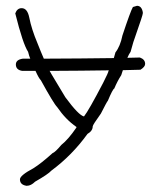

<svg xmlns="http://www.w3.org/2000/svg" viewBox="-20 -459 528 644"><path d="M345.2 -223.1Q257.3 -221.7 146.5 -221.2Q149.4 -215.3 152.3 -210.9L199.2 -132.8Q243.7 -72.3 261.7 -68.4Q277.3 -87.9 326.2 -181.6Q343.8 -216.3 343.8 -220.7Q344.7 -221.7 345.2 -223.1ZM361.8 -264.2Q364.7 -272.9 367.2 -283.2Q383.3 -303.7 390.6 -339.8Q418 -422.4 425.8 -435.5L439.5 -439.5Q455.1 -439.5 459 -418V-414.1Q459 -408.7 435.5 -341.8Q427.7 -321.8 418 -285.2Q412.6 -277.8 407.2 -265.1Q428.7 -265.6 449.2 -266.1Q466.8 -259.8 466.8 -244.6Q466.8 -234.9 451.2 -225.1Q423.3 -224.6 392.1 -223.6Q389.2 -215.8 386.7 -207Q373.5 -186.5 363.3 -162.1Q357.9 -159.7 341.8 -121.1Q338.9 -118.7 318.4 -78.1Q291 -40 291 -35.2Q291 -20 273.4 -9.8Q221.7 62 152.3 113.3Q142.1 125 97.7 150.4Q84 164.1 70.3 164.1H68.4Q46.9 160.6 46.9 142.6Q46.9 129.4 91.8 105.5Q117.7 89.4 156.2 54.7Q165 51.8 185.5 27.3Q209 8.8 236.3 -31.2V-33.2Q200.2 -58.1 171.9 -99.6Q160.2 -111.3 117.2 -189.5Q109.9 -196.8 99.1 -221.2H54.7Q33.2 -224.6 33.2 -242.7Q33.2 -258.8 56.6 -262.2H81.5Q78.1 -269.5 74.2 -285.2Q56.6 -312 31.2 -414.1Q37.6 -431.6 52.7 -431.6Q71.8 -431.6 78.1 -400.4Q85.9 -360.8 105.5 -314.5Q117.2 -284.7 127 -262.2Q254.9 -262.7 361.8 -264.2Z"/></svg>

Font: CEF Fonts CJK
Style: Regular
Weight: 400
Designer: PartyBoss (派对大魔王)
Version: Release 2.25